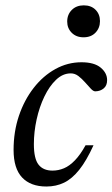

<svg xmlns="http://www.w3.org/2000/svg" viewBox="-20 -670 410 700"><path d="M238 -402.5Q209 -402.5 184.5 -379.2Q160 -356 141.8 -318Q123.5 -280 113.5 -234.5Q103.5 -189 103.5 -144.5Q103.5 -91.5 120.5 -69.8Q137.5 -48 171.5 -48Q193 -48 213.2 -56.5Q233.5 -65 253.2 -85.5Q273 -106 292 -140.5H321Q295 -83.5 268.8 -50.8Q242.5 -18 213.5 -4Q184.5 10 149 10Q91.5 10 60.5 -23Q29.5 -56 29.5 -123.5Q29.5 -190 49 -247.8Q68.5 -305.5 102.8 -349.5Q137 -393.5 181.8 -418.2Q226.5 -443 277 -443Q323.5 -443 347 -423.5Q370.5 -404 370.5 -378Q370.5 -358 358.2 -347.8Q346 -337.5 328 -337Q320.5 -336.5 311 -346.8Q301.5 -357 290 -370Q278.5 -383 265.8 -392.8Q253 -402.5 238 -402.5ZM284.5 -534Q258 -534 241.5 -550.5Q225 -567 225 -591.5Q225 -617 241.8 -633.8Q258.5 -650.5 285.5 -650.5Q312.5 -650.5 328.5 -634.2Q344.5 -618 344.5 -593Q344.5 -568 328.2 -551Q312 -534 284.5 -534Z"/></svg>

Font: Newsreader 17pt
Style: Italic
Weight: 400
Italic angle: -17°
Version: Version 1.003